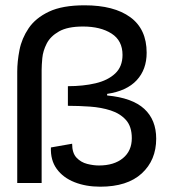

<svg xmlns="http://www.w3.org/2000/svg" viewBox="-20 -690 637 724"><path d="M358 14Q304 14 261 -3Q218 -20 194 -53Q170 -86 172 -134L252 -148Q252 -113 268.5 -95.5Q285 -78 308.5 -72Q332 -66 353 -66Q410 -66 443.5 -93.5Q477 -121 477 -169Q477 -213 455 -237.5Q433 -262 397.5 -273.5Q362 -285 319.5 -288Q277 -291 236 -291V-365Q294 -365 340.5 -376Q387 -387 414.5 -413Q442 -439 442 -483Q442 -537 400.5 -563.5Q359 -590 293 -590Q235 -590 202.5 -571.5Q170 -553 156 -525.5Q142 -498 139.5 -470.5Q137 -443 137 -426V0H45V-420Q45 -458 53.5 -501.5Q62 -545 88 -583.5Q114 -622 164.5 -646Q215 -670 299 -670Q410 -670 471.5 -625Q533 -580 533 -491Q533 -428 495.5 -387.5Q458 -347 384 -336V-330Q479 -321 524 -279.5Q569 -238 569 -167Q569 -86 514.5 -36Q460 14 358 14Z"/></svg>

Font: Bricolage Grotesque 48pt
Style: Regular
Weight: 400
Designer: Mathieu Triay
Foundry: Atelier Triay
Version: Version 1.000; ttfautohint (v1.8.4.7-5d5b);gftools[0.9.32]